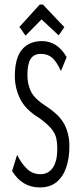

<svg xmlns="http://www.w3.org/2000/svg" viewBox="-20 -811 353 841"><path d="M154 10Q77 10 33 -62L55 -133Q71 -99 96 -73.5Q121 -48 157 -48Q192 -48 211.5 -76.5Q231 -105 231 -160Q231 -185 226.5 -205.5Q222 -226 205 -247Q188 -268 152 -294Q91 -331 68 -378.5Q45 -426 45 -477Q45 -557 76.5 -594Q108 -631 164 -631Q231 -631 272 -561L247 -500Q228 -541 208.5 -558Q189 -575 159 -575Q128 -575 114 -552.5Q100 -530 100 -482Q100 -442 116 -409.5Q132 -377 186 -343Q243 -305 263.5 -263.5Q284 -222 284 -170Q284 -120 270.5 -79Q257 -38 228.5 -14Q200 10 154 10ZM92 -655 65 -693 154 -791H168L262 -692L237 -656L162 -726Z"/></svg>

Font: Inconsolata ExtraCondensed Thin
Style: Regular
Weight: 100
Width: 2
Monospace: yes
Designer: Raph Levien, Cyreal, Brenton Simpson
Foundry: Raph Levien, Cyreal, Google
Version: Version 3.100; ttfautohint (v1.8.4.7-5d5b)